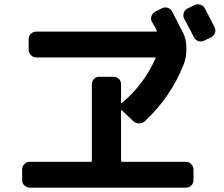

<svg xmlns="http://www.w3.org/2000/svg" viewBox="-20 -860 1040 893"><path d="M932.6 -821.3 977.5 -734.4Q984.4 -720.7 980 -707.5Q975.6 -694.3 961.9 -686.5L929.7 -670.9Q916 -664.1 901.9 -668.9Q887.7 -673.8 880.9 -688.5Q867.2 -716.8 836.9 -772.5Q830.1 -785.2 834.5 -799.3Q838.9 -813.5 851.6 -820.3L883.8 -835.9Q897.5 -842.8 911.6 -838.4Q925.8 -834 932.6 -821.3ZM119.1 12.7Q104.5 12.7 93.8 2.9Q83 -6.8 83 -22.5V-71.3Q83 -85.9 93.3 -96.7Q103.5 -107.4 119.1 -107.4H402.3Q407.2 -107.4 407.2 -112.3V-467.8Q407.2 -482.4 417 -492.7Q426.8 -502.9 442.4 -502.9H507.8Q522.5 -502.9 532.7 -493.2Q543 -483.4 543 -467.8V-382.8Q543 -381.8 544.4 -380.9Q545.9 -379.9 546.9 -380.9Q650.4 -467.8 703.1 -588.9Q705.1 -592.8 700.2 -592.8H149.4Q134.8 -592.8 124 -603.5Q113.3 -614.3 113.3 -628.9V-677.7Q113.3 -692.4 123.5 -702.6Q133.8 -712.9 149.4 -712.9H706.1Q708 -712.9 709 -714.8Q710 -716.8 709 -717.8Q706.1 -724.6 698.2 -738.3Q690.4 -752 686.5 -758.8Q679.7 -771.5 684.6 -785.2Q689.5 -798.8 702.1 -805.7L732.4 -821.3Q746.1 -828.1 760.3 -823.7Q774.4 -819.3 781.2 -805.7Q787.1 -794.9 796.9 -774.9Q806.6 -754.9 815.4 -738.3Q824.2 -721.7 832 -707Q846.7 -675.8 846.7 -640.6V-628.9Q846.7 -591.8 834 -559.6Q775.4 -410.2 654.3 -296.9Q643.6 -286.1 627.9 -286.1Q612.3 -286.1 600.6 -295.9L546.9 -346.7Q545.9 -347.7 544.4 -346.7Q543 -345.7 543 -344.7V-112.3Q543 -107.4 547.9 -107.4H844.7Q859.4 -107.4 869.6 -96.7Q879.9 -85.9 879.9 -71.3V-22.5Q879.9 -7.8 870.1 2.4Q860.4 12.7 844.7 12.7Z"/></svg>

Font: Rounded-L Mgen+ 1mn bold
Style: Bold
Weight: 700
Designer: [Source Han Sans]
Ryoko NISHIZUKA  (kana & ideographs); Paul D. Hunt (Latin, Greek & Cyrillic); Wenlong ZHANG  (bopomofo
Version: Version 1.059.20150602